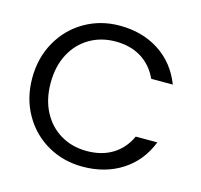

<svg xmlns="http://www.w3.org/2000/svg" viewBox="-103 -818 979 937"><g transform="rotate(15 386.0 -350.0)"><path d="M43 -349Q43 -451 89 -532.5Q135 -614 214.5 -660Q294 -706 391 -706Q505 -706 590 -651Q675 -596 714 -495H605Q576 -558 521.5 -592Q467 -626 391 -626Q318 -626 260 -592Q202 -558 169 -495.5Q136 -433 136 -349Q136 -266 169 -203.5Q202 -141 260 -107Q318 -73 391 -73Q467 -73 521.5 -106.5Q576 -140 605 -203H714Q675 -103 590 -48.5Q505 6 391 6Q294 6 214.5 -39.5Q135 -85 89 -166Q43 -247 43 -349Z"/></g></svg>

Font: A Bank Premium Regular
Style: Regular
Weight: 400
Designer: Ninad Kale (Devanagari), Jonny Pinhorn (Latin), Htun Naung (Myanmar)
Foundry: Indian Type Foundry
Version: 4.004